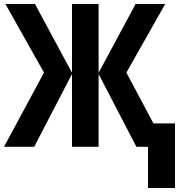

<svg xmlns="http://www.w3.org/2000/svg" viewBox="-24 -734 910 960"><path d="M802 -714H654L469 -370V-714H336V-370L151 -714H3L196 -371L-4 0H147L336 -364V0H469V-364L658 0H716V206H851V-117H743L608 -371Z"/></svg>

Font: Noto Sans Display SemiCondensed
Style: Bold
Weight: 700
Width: 4
Designer: Monotype Design Team
Foundry: Monotype Imaging Inc.
Version: Version 1.900